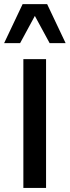

<svg xmlns="http://www.w3.org/2000/svg" viewBox="-56 -925 343 945"><path d="M59 0V-634H170.7V0ZM188.3 -712.7 84 -904.7H176L267 -712.7ZM-35.7 -712.7 55.3 -904.7H147L43 -712.7Z"/></svg>

Font: Matangi Light
Style: Regular
Weight: 300
Designer: Prashant Pant
Foundry: The Graphic Ant
Version: Version 3.002